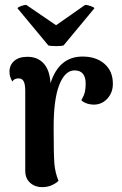

<svg xmlns="http://www.w3.org/2000/svg" viewBox="-20 -761 502 791"><path d="M445 -416Q445 -380 423 -355.5Q401 -331 369 -330Q351 -330 337 -335Q323 -340 315 -348Q326 -367 329.5 -381.5Q333 -396 333 -416Q333 -471 287 -471Q248 -471 224.5 -412Q201 -353 201 -237Q201 -125 204 -87.5Q207 -50 221 -16Q211 -6 193.5 2Q176 10 153 10Q124 10 104 -8Q84 -26 84 -58V-386Q84 -414 77.5 -426Q71 -438 57 -438Q38 -438 31 -425Q19 -445 19 -465Q19 -493 38.5 -510Q58 -527 93 -527Q135 -527 160 -499.5Q185 -472 188 -418Q223 -528 320 -528Q376 -528 410.5 -498Q445 -468 445 -416ZM211 -657 331 -741Q339 -741 353.5 -736Q368 -731 369 -727L242 -574Q233 -571 213 -571Q188 -571 179 -574L52 -727Q53 -731 66.5 -736Q80 -741 88 -741Z"/></svg>

Font: Arima Madurai ExtraBold
Style: Regular
Weight: 800
Designer: Joana Correia and Natanael Gama
Foundry: NDISCOVER
Version: Version 1.020